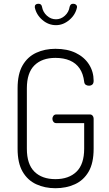

<svg xmlns="http://www.w3.org/2000/svg" viewBox="-20 -989 576 1015"><path d="M273 6Q217 6 171.5 -15Q126 -36 99.5 -81.5Q73 -127 73 -203V-522Q73 -598 99.5 -643.5Q126 -689 171.5 -710Q217 -731 273 -731Q336 -731 381 -709Q426 -687 450.5 -648.5Q475 -610 475 -562Q475 -548 468 -542Q461 -536 450 -536Q440 -536 433 -541Q426 -546 425 -557Q420 -599 401 -627Q382 -655 349.5 -669Q317 -683 273 -683Q202 -683 162 -643.5Q122 -604 122 -522V-203Q122 -121 162 -81.5Q202 -42 273 -42Q344 -42 384.5 -81.5Q425 -121 425 -203V-338H278Q268 -338 262.5 -345Q257 -352 257 -361Q257 -370 262.5 -377Q268 -384 278 -384H455Q464 -384 469.5 -377.5Q475 -371 475 -362V-203Q475 -127 448.5 -81.5Q422 -36 376 -15Q330 6 273 6ZM276 -856Q236 -856 204 -883.5Q172 -911 164 -950Q163 -959 168 -964Q173 -969 181 -969H185Q192 -969 196.5 -964.5Q201 -960 202 -953Q207 -925 228 -906Q249 -887 276 -887Q302 -887 323 -906Q344 -925 348 -953Q350 -960 354 -964.5Q358 -969 365 -969H369Q377 -969 382.5 -963.5Q388 -958 387 -950Q379 -911 346.5 -883.5Q314 -856 276 -856Z"/></svg>

Font: Dosis Light
Style: Regular
Weight: 300
Designer: EdgarTolentino, PabloImpallari, IginoMarini
Foundry: EdgarTolentino, PabloImpallari, IginoMarini
Version: Version 3.001; ttfautohint (v1.8.2)